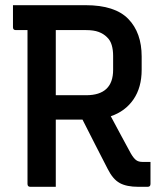

<svg xmlns="http://www.w3.org/2000/svg" viewBox="-20 -720 640 740"><path d="M195 0H97Q86 0 86 -11V-604H41Q30 -604 30 -615V-700H310Q423 -700 474.5 -647Q526 -594 526 -502V-451Q526 -383 494.5 -337Q463 -291 407 -272Q426 -236 445 -201Q464 -166 484 -129Q495 -110 504.5 -103Q514 -96 528 -96H560V-11Q560 0 549 0H513Q468 0 441.5 -14.5Q415 -29 395 -69Q370 -117 346 -164.5Q322 -212 298 -259H195ZM312 -604H195V-353H312Q416 -353 416 -451V-505Q416 -528 410.5 -546.5Q405 -565 392 -577Q379 -590 360 -597Q341 -604 312 -604Z"/></svg>

Font: Recursive Mn Lnr St Med
Style: Regular
Weight: 500
Monospace: yes
Version: Version 1.079;hotconv 1.0.112;makeotfexe 2.5.65598; ttfautoh